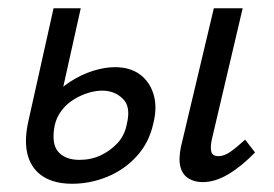

<svg xmlns="http://www.w3.org/2000/svg" viewBox="-20 -436 666 466"><path d="M155 10Q113 10 85.5 -7Q58 -24 48 -57Q38 -90 48 -138L110 -416H176L113 -133Q104 -88 121 -68Q138 -48 173 -48Q201 -48 224.5 -59Q248 -70 265.5 -89Q283 -108 288 -136Q298 -177 278 -196.5Q258 -216 228 -216Q212 -216 194 -210.5Q176 -205 159 -194.5Q142 -184 130 -168.5Q118 -153 113 -133H70Q81 -167 102 -193.5Q123 -220 150 -237.5Q177 -255 205.5 -264Q234 -273 259 -273Q296 -273 320 -255Q344 -237 353 -206Q362 -175 352 -136Q342 -90 312 -57Q282 -24 240.5 -7Q199 10 155 10ZM472 6Q452 6 437.5 -3Q423 -12 418 -30.5Q413 -49 419 -79L499 -416H569L494 -97Q490 -78 493 -67.5Q496 -57 510 -57Q524 -57 539 -67.5Q554 -78 575 -97L599 -66Q566 -32 534 -13Q502 6 472 6Z"/></svg>

Font: Ysabeau Infant Medium
Style: Italic
Weight: 500
Italic angle: -12°
Designer: Christian Thalmann (Catharsis Fonts)
Version: Version 2.001;gftools[0.9.30]; featfreeze: ss01,ss02,lnum